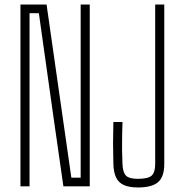

<svg xmlns="http://www.w3.org/2000/svg" viewBox="-20 -820 804 845"><path d="M70 0V-800H185L221 -548L294 -38H335V-528V-800H375V0H259L216 -300L151 -762H110V-409V0ZM587 5Q549.5 5 526 -5.2Q502.5 -15.5 491.2 -38.2Q480 -61 479 -98Q477.5 -150.5 477.5 -190.5Q477.5 -230.5 479 -283H519Q518 -250.5 517.5 -220.5Q517 -190.5 517.2 -160.5Q517.5 -130.5 519 -98Q520.5 -61.5 534.2 -47.2Q548 -33 587 -33Q632 -33 647.5 -47.2Q663 -61.5 663 -98V-800H703V-98Q703 -42.5 676.2 -18.8Q649.5 5 587 5Z"/></svg>

Font: Big Shoulders Text Thin Thin
Style: Regular
Weight: 250
Version: Version 2.002